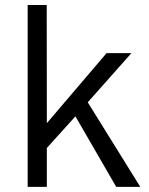

<svg xmlns="http://www.w3.org/2000/svg" viewBox="-20 -726 578 746"><path d="M525 0H431.5L273 -274L162 -151V0H87.5V-706.5H161.5L162 -247.5L394 -519.5H490.5L321 -328.5Z"/></svg>

Font: Acari Sans
Style: Regular
Weight: 400
Designer: Alfredo Marco Pradil and Stefan Peev (font) & Cristiano Sobral (main changes)
Foundry: Alfredo Marco Pradil and Stefan Peev (font) & Cristiano Sobral (main changes)
Version: Version 1.063; ttfautohint (v1.8.3)